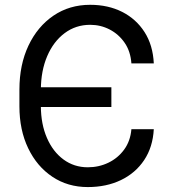

<svg xmlns="http://www.w3.org/2000/svg" viewBox="-20 -757 705 787"><path d="M339.8 9.8Q257.8 9.8 194.6 -32.5Q131.3 -74.7 95.5 -149.4Q59.6 -224.1 59.6 -321.3V-389.6Q59.6 -491.7 96.7 -570.1Q133.8 -648.4 199.2 -692.9Q264.6 -737.3 349.6 -737.3Q423.3 -737.3 480.7 -708.3Q538.1 -679.2 572.5 -625.5Q606.9 -571.8 610.4 -497.1H518.6Q515.1 -546.4 491 -581.5Q466.8 -616.7 429.7 -636Q392.6 -655.3 349.6 -655.3Q290.5 -655.3 244.9 -621.1Q199.2 -586.9 173.6 -527.1Q147.9 -467.3 147.5 -389.6V-321.3Q147.9 -248 172.4 -191.7Q196.8 -135.3 240.2 -103.3Q283.7 -71.3 339.8 -71.3Q385.3 -71.3 424.3 -90.1Q463.4 -108.9 489 -144Q514.6 -179.2 518.6 -227.5H610.4Q606.4 -153.8 570.8 -100.6Q535.2 -47.4 475.6 -18.8Q416 9.8 339.8 9.8ZM133.8 -318.4V-399.4H436.5V-318.4Z"/></svg>

Font: Inter
Style: Regular
Weight: 400
Designer: Rasmus Andersson
Foundry: rsms
Version: Version 4.000;git-8c9346024